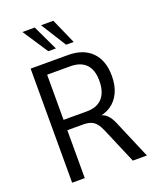

<svg xmlns="http://www.w3.org/2000/svg" viewBox="-166 -1018 911 1115"><g transform="rotate(-20 290.0 -460.5)"><path d="M83 0V-705H314Q408 -705 460 -652.5Q512 -600 512 -504Q512 -445 491.5 -401.5Q471 -358 434 -333.5Q397 -309 346 -305L349 -313L363 -312Q389 -310 409.5 -291Q430 -272 446 -233L545 0H458L364 -221Q352 -249 338 -265.5Q324 -282 305 -289Q286 -296 258 -296H161V0ZM161 -360H306Q368 -360 401 -396.5Q434 -433 434 -503Q434 -570 401 -604.5Q368 -639 304 -639H161ZM324 -765 226 -921H302L371 -765ZM214 -765 111 -921H187L261 -765Z"/></g></svg>

Font: Nunito Sans 10pt Condensed
Style: Regular
Weight: 400
Width: 3
Designer: Vernon Adams
Foundry: Vernon Adams
Version: Version 3.101;gftools[0.9.27]